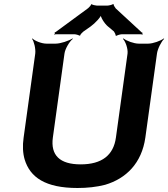

<svg xmlns="http://www.w3.org/2000/svg" viewBox="-20 -929 840 959"><path d="M383 -108C278 -108 232 -154 244 -242L302 -661C305 -685 327 -722 344 -735L342 -737C324 -725 282 -711 258 -711H212C188 -711 153 -725 142 -737L140 -735C150 -722 159 -685 156 -661L98 -242C92 -201 94 -164 103 -133C130 -43 207 10 367 10C416 10 462 5 505 -6C610 -37 688 -114 706 -242L764 -661C767 -685 786 -722 800 -735L798 -737C783 -725 744 -711 720 -711H673C649 -711 611 -725 597 -737L594 -735C607 -722 620 -685 617 -661L559 -242C547 -154 489 -108 383 -108ZM689 -766 558 -887C555 -891 546 -904 548 -907L545 -909C542 -905 522 -901 516 -901H464C458 -901 440 -905 438 -908L435 -907C436 -904 424 -891 420 -888L258 -769C257 -768 255 -768 254 -768L253 -765C253 -764 254 -763 254 -762C254 -760 252 -758 251 -757L252 -755C253 -756 256 -758 258 -758H351C357 -758 374 -754 376 -751L381 -752C379 -755 392 -768 396 -771L433 -797C454 -812 486 -845 488 -861H482C480 -845 502 -811 519 -797L549 -772C552 -768 559 -755 557 -752L563 -750C565 -754 584 -758 590 -758H687C688 -758 688 -756 689 -755L693 -758C692 -759 690 -760 690 -761C690 -762 692 -762 693 -763L691 -766Z"/></svg>

Font: Asimov
Style: EdgeWideIt
Weight: 500
Designer: Google
Version: Version 2.000980: 2014